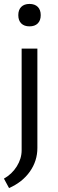

<svg xmlns="http://www.w3.org/2000/svg" viewBox="-27 -729 293 976"><path d="M165 -610Q150 -595 123 -595Q96 -595 81 -610Q66 -625 66 -652Q66 -679 81 -694Q96 -709 123 -709Q150 -709 165 -694Q180 -679 180 -652Q180 -625 165 -610ZM19 227 -7 179Q34 156 58.5 116.5Q83 77 83 35V-482H163V23Q163 89 125 143Q87 197 19 227Z"/></svg>

Font: Cantarell
Style: Regular
Weight: 400
Designer: Dave Crossland, Nikolaus Waxweiler, Florian Fecher, Jacques Le Bailly, Eben Sorkin, Alexei Vanyashin, Alexios Zavras, Em
Version: Version 0.303